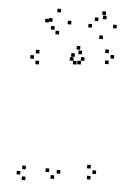

<svg xmlns="http://www.w3.org/2000/svg" viewBox="-63 -999 746 1068"><g transform="rotate(5 310.0 -465.0)"><path d="M309.5 -30.5V-50.5H289.5V-30.5ZM388.5 -667.5V-687.5H368.5V-667.5ZM370.5 -646V-666H350.5V-646ZM524 -661V-681H504V-661ZM552 -694V-714H532V-694ZM520 -722V-742H500V-722ZM360 -727.5V-747.5H340V-727.5ZM333 -685V-705H313V-685ZM372 -703V-723H352V-703ZM135.5 -686.5V-706.5H115.5V-686.5ZM107.5 -654.5V-674.5H87.5V-654.5ZM138.5 -626V-646H118.5V-626ZM346.5 -643.5V-663.5H326.5V-643.5ZM327.5 -662.5V-682.5H307.5V-662.5ZM247 -34.5V-54.5H227V-34.5ZM277.5 1V-19H257.5V1ZM479.5 -13V-33H459.5V-13ZM507.5 -46V-66H487.5V-46ZM475.5 -74V-94H455.5V-74ZM116 -38.5V-58.5H96V-38.5ZM88 -6.5V-26.5H68V-6.5ZM119 22V2H99V22ZM480 -797V-817H460V-797ZM551.5 -863V-883H531.5V-863ZM485.5 -932V-952H465.5V-932ZM446.5 -894.5V-914.5H426.5V-894.5ZM491 -908.5V-928.5H471V-908.5ZM414 -855.5V-875.5H394V-855.5ZM298 -863V-883H278V-863ZM235 -924.5V-944.5H215V-924.5ZM172.5 -863V-883H152.5V-863ZM208 -825.5V-845.5H188V-825.5ZM192.5 -868.5V-888.5H172.5V-868.5ZM235 -801.5V-821.5H215V-801.5Z"/></g></svg>

Font: Monaspace Radon Dots Var
Style: Regular
Weight: 400
Designer: Riley Cran and the Lettermatic Team
Version: Version 1.100 (Monaspace Radon Dots)